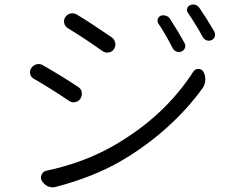

<svg xmlns="http://www.w3.org/2000/svg" viewBox="-20 -802 1040 847"><path d="M678.7 -698.2Q672.9 -707 675.8 -717.3Q678.7 -727.5 688.5 -732.4Q699.2 -736.3 710.9 -732.9Q722.7 -729.5 729.5 -719.7Q768.6 -659.2 793.9 -612.3Q799.8 -601.6 795.9 -590.8Q792 -580.1 781.2 -575.2Q770.5 -570.3 759.3 -574.2Q748 -578.1 742.2 -588.9Q711.9 -648.4 678.7 -698.2ZM808.6 -746.1Q802.7 -754.9 805.7 -764.6Q808.6 -774.4 818.4 -779.3Q824.2 -782.2 832 -782.2Q835.9 -782.2 840.8 -781.2Q852.5 -777.3 859.4 -767.6Q893.6 -717.8 925.8 -662.1Q928.7 -655.3 928.7 -649.4Q928.7 -645.5 927.7 -640.6Q923.8 -629.9 913.1 -625Q902.3 -620.1 891.6 -624Q880.9 -627.9 875 -637.7Q844.7 -693.4 808.6 -746.1ZM279.3 -677.7Q266.6 -685.5 263.2 -699.7Q259.8 -713.9 267.6 -725.6Q275.4 -738.3 290 -742.2Q294.9 -743.2 299.8 -743.2Q308.6 -743.2 318.4 -738.3Q388.7 -695.3 473.6 -636.7Q485.4 -627.9 488.3 -612.8Q491.2 -597.7 482.4 -585Q473.6 -572.3 458.5 -570.3Q443.4 -568.4 431.6 -577.1Q354.5 -631.8 279.3 -677.7ZM225.6 22.5Q218.8 24.4 211.9 24.4Q201.2 24.4 190.4 19.5Q173.8 11.7 164.1 -4.9Q157.2 -17.6 163.6 -31.7Q169.9 -45.9 184.6 -48.8Q348.6 -84 477.5 -157.2Q704.1 -286.1 833 -486.3Q840.8 -498 855 -498Q869.1 -498 877 -486.3Q885.7 -470.7 885.7 -452.1Q885.7 -431.6 875 -415Q809.6 -323.2 716.8 -239.7Q624 -156.2 515.6 -92.8Q391.6 -20.5 225.6 22.5ZM129.9 -454.1Q117.2 -460.9 113.3 -474.6Q112.3 -479.5 112.3 -483.4Q112.3 -493.2 118.2 -502Q127 -514.6 141.6 -518.6Q146.5 -519.5 151.4 -519.5Q161.1 -519.5 169.9 -513.7Q253.9 -465.8 324.2 -418.9Q337.9 -410.2 340.8 -395.5Q340.8 -391.6 340.8 -387.7Q340.8 -377 335 -367.2Q327.1 -354.5 311.5 -351.6Q308.6 -350.6 304.7 -350.6Q293.9 -350.6 284.2 -357.4Q201.2 -413.1 129.9 -454.1Z"/></svg>

Font: Gen Jyuu Gothic Normal
Style: Regular
Weight: 300
Designer: [Source Han Sans]
Ryoko NISHIZUKA  (kana & ideographs); Paul D. Hunt (Latin, Greek & Cyrillic); Wenlong ZHANG  (bopomofo
Version: Version 1.002.20150607